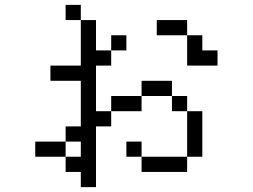

<svg xmlns="http://www.w3.org/2000/svg" viewBox="-20 -770 1040 790"><path d="M875 -500V-562.5H812.5V-625H750Q750 -625 750 -500ZM500 -562.5V-625H437.5V-562.5H375Q375 -562.5 375 -687.5H312.5V-500H187.5V-437.5H312.5V-250H250V-187.5H125V-125H250V-62.5H312.5V0H375Q375 0 375 -250H437.5V-312.5H375V-500H437.5V-562.5ZM250 -125V-187.5H312.5V-125ZM562.5 -125V-62.5H750V-125ZM562.5 -125V-187.5H500V-125ZM750 -125H812.5V-312.5H750ZM437.5 -312.5H562.5V-375H437.5ZM750 -312.5V-375H687.5V-312.5ZM562.5 -375H687.5V-437.5H562.5ZM750 -625V-687.5H625V-625ZM312.5 -687.5V-750H250V-687.5Z"/></svg>

Font: Unifont
Style: Regular
Weight: 500
Version: Version 15.1.04